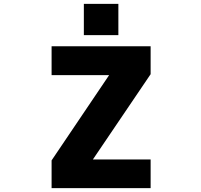

<svg xmlns="http://www.w3.org/2000/svg" viewBox="-20 -972 1040 994"><path d="M414.1 -790V-952.1H592.8V-790ZM247.1 -732.4H759.8V-587.9L460.9 -146.5H759.8V2H247.1V-141.6L544.9 -583H247.1Z"/></svg>

Font: GenEi Gothic M Heavy
Style: Regular
Weight: 800
Designer: o_tamon (Modified); [Source Han Sans]
Ryoko NISHIZUKA  (kana & ideographs); Paul D. Hunt (Latin, Greek & Cyrillic); Wenl
Version: Version 1.1a;Original Version 1.004